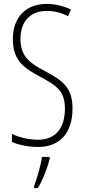

<svg xmlns="http://www.w3.org/2000/svg" viewBox="-20 -744 434 985"><path d="M352 -187C352 -297 300 -331 209 -380C137 -419 85 -451 85 -544C85 -632 133 -688 221 -688C249 -688 290 -682 329 -661L344 -695C314 -710 267 -724 220 -724C117 -724 46 -660 46 -543C46 -429 109 -392 187 -350C274 -303 313 -275 313 -186C313 -90 268 -27 174 -27C131 -27 78 -39 41 -57V-16C81 2 133 10 175 10C287 10 352 -62 352 -187ZM235 71V61H195C191 101 168 175 155 211V221H174C201 177 223 118 235 71Z"/></svg>

Font: Noto Sans Ethiopic ExtraCondensed ExtraLight
Style: Regular
Weight: 200
Width: 2
Designer: Monotype Design Team
Foundry: Monotype Imaging Inc.
Version: Version 2.102